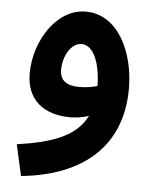

<svg xmlns="http://www.w3.org/2000/svg" viewBox="-47 -417 551 688"><g transform="rotate(5 228.5 -73.5)"><path d="M54 230C278 208 412 89 412 -115C412 -247 350 -377 235 -377C130 -378 53 -256 53 -139C53 -45 115 5 211 5C235 5 258 1 278 -6C241 69 156 100 29 118ZM164 -162C164 -211 192 -260 229 -260C275 -260 298 -192 299 -115C278 -109 255 -106 234 -106C189 -106 164 -123 164 -162Z"/></g></svg>

Font: Noto Sans Arabic SemCond SemBd
Style: Regular
Weight: 600
Width: 4
Designer: Monotype Design Team, Nadine Chahine, Nizar Qandah and Khaled Hosny
Foundry: Monotype Imaging Inc.
Version: Version 2.012